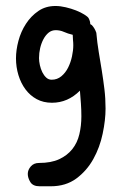

<svg xmlns="http://www.w3.org/2000/svg" viewBox="-20 -408 407 651"><path d="M226.6 -290Q210 -293.9 196.8 -299.8Q183.6 -305.7 168.9 -305.7Q155.3 -305.7 145 -297.4Q134.8 -289.1 127.4 -275.4Q120.1 -261.7 116.2 -245.1Q112.3 -228.5 112.3 -210.9Q112.3 -200.2 115.2 -187Q118.2 -173.8 123.5 -163.1Q128.9 -152.3 136.7 -145Q144.5 -137.7 155.3 -137.7Q173.8 -137.7 188 -149.4Q202.1 -161.1 210.9 -178.7Q219.7 -196.3 224.1 -216.8Q228.5 -237.3 228.5 -254.9Q228.5 -263.7 227.5 -272Q226.6 -280.3 226.6 -290ZM114.3 223.6Q91.8 223.6 83 209.5Q74.2 195.3 74.2 181.6Q74.2 168 84.5 156.2Q94.7 144.5 112.3 144.5Q153.3 144.5 180.7 131.8Q208 119.1 225.1 97.7Q242.2 76.2 249 47.4Q255.9 18.6 255.9 -13.7Q255.9 -35.2 254.4 -56.6Q252.9 -78.1 251 -100.6Q210 -59.6 156.2 -59.6Q127 -59.6 104.5 -71.8Q82 -84 66.4 -105Q50.8 -126 42.5 -153.3Q34.2 -180.7 34.2 -210Q34.2 -238.3 42.5 -269.5Q50.8 -300.8 67.9 -327.1Q85 -353.5 109.9 -370.6Q134.8 -387.7 168 -387.7Q184.6 -387.7 203.1 -383.3Q221.7 -378.9 237.8 -372.6Q253.9 -366.2 265.6 -358.9Q277.3 -351.6 280.3 -346.7Q286.1 -335.9 286.1 -326.2L291 -323.2Q300.8 -313.5 306.6 -296.9Q309.6 -262.7 314.9 -231Q320.3 -199.2 325.2 -168.5Q330.1 -137.7 334 -106Q337.9 -74.2 337.9 -40Q337.9 -1 328.1 45.4Q318.4 91.8 296.4 131.3Q274.4 170.9 238.8 197.3Q203.1 223.6 152.3 223.6Z"/></svg>

Font: Single Day
Style: Regular
Weight: 400
Designer: DXKorea
Foundry: DXKorea
Version: Version 1.00